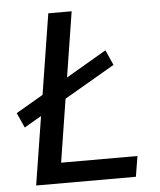

<svg xmlns="http://www.w3.org/2000/svg" viewBox="-51 -750 661 794"><g transform="rotate(-5 279.0 -352.5)"><path d="M67 0 179 -705H276L178 -85H495L481 0ZM41 -243 13 -305 401 -532 429 -469Z"/></g></svg>

Font: Nunito Sans 7pt SemiCondensed Medium
Style: Italic
Weight: 500
Width: 4
Italic angle: -9°
Designer: Vernon Adams
Foundry: Vernon Adams
Version: Version 3.101;gftools[0.9.27]